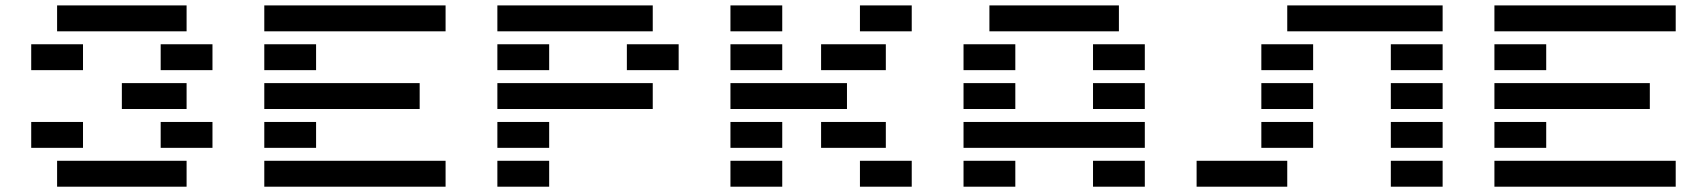

<svg xmlns="http://www.w3.org/2000/svg" viewBox="-20 -704 6436 724"><path d="M97.7 -146.5V-244.1H293V-146.5ZM683.6 -683.6V-585.9H195.3V-683.6ZM585.9 -439.5V-537.1H781.2V-439.5ZM439.5 -293V-390.6H683.6V-293ZM585.9 -146.5V-244.1H781.2V-146.5ZM195.3 0V-97.7H683.6V0ZM97.7 -439.5V-537.1H293V-439.5Z M1660.2 -97.7V0H976.6V-97.7ZM976.6 -585.9V-683.6H1660.2V-585.9ZM976.6 -439.5V-537.1H1171.9V-439.5ZM976.6 -293V-390.6H1562.5V-293ZM976.6 -146.5V-244.1H1171.9V-146.5Z M1855.5 0V-97.7H2050.8V0ZM2441.4 -683.6V-585.9H1855.5V-683.6ZM1855.5 -439.5V-537.1H2050.8V-439.5ZM2343.8 -439.5V-537.1H2539.1V-439.5ZM1855.5 -293V-390.6H2441.4V-293ZM1855.5 -146.5V-244.1H2050.8V-146.5Z M2734.4 -585.9V-683.6H2929.7V-585.9ZM3222.7 -585.9V-683.6H3418V-585.9ZM3076.2 -439.5V-537.1H3320.3V-439.5ZM2734.4 -439.5V-537.1H2929.7V-439.5ZM3173.8 -390.6V-293H2734.4V-390.6ZM3076.2 -146.5V-244.1H3320.3V-146.5ZM2734.4 -146.5V-244.1H2929.7V-146.5ZM2734.4 0V-97.7H2929.7V0ZM3222.7 0V-97.7H3418V0Z M4101.6 0V-97.7H4296.9V0ZM4199.2 -683.6V-585.9H3710.9V-683.6ZM3613.3 -439.5V-537.1H3808.6V-439.5ZM4101.6 -439.5V-537.1H4296.9V-439.5ZM3613.3 -293V-390.6H3808.6V-293ZM4101.6 -293V-390.6H4296.9V-293ZM4296.9 -244.1V-146.5H3613.3V-244.1ZM3613.3 0V-97.7H3808.6V0Z M5224.6 0V-97.7H5419.9V0ZM4736.3 -439.5V-537.1H4931.6V-439.5ZM4736.3 -293V-390.6H4931.6V-293ZM4736.3 -146.5V-244.1H4931.6V-146.5ZM4492.2 0V-97.7H4834V0ZM4834 -585.9V-683.6H5419.9V-585.9ZM5224.6 -439.5V-537.1H5419.9V-439.5ZM5224.6 -293V-390.6H5419.9V-293ZM5224.6 -146.5V-244.1H5419.9V-146.5Z M6298.8 -97.7V0H5615.2V-97.7ZM5615.2 -585.9V-683.6H6298.8V-585.9ZM5615.2 -439.5V-537.1H5810.5V-439.5ZM5615.2 -293V-390.6H6201.2V-293ZM5615.2 -146.5V-244.1H5810.5V-146.5Z"/></svg>

Font: Trigram
Style: Regular
Weight: 400
Designer: GGBotNet
Foundry: GGBotNet
Version: 1.05